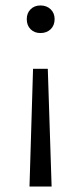

<svg xmlns="http://www.w3.org/2000/svg" viewBox="-20 -488 309 703"><path d="M128 -468Q151 -468 165.5 -454Q180 -440 180 -418Q180 -395 165.5 -381Q151 -367 128 -367Q106 -367 92 -381Q78 -395 78 -418Q78 -440 92 -454Q106 -468 128 -468ZM155 -236 169 195H88L101 -236Z"/></svg>

Font: EauTestSC
Style: Regular
Weight: 400
Designer: Christian Thalmann (Catharsis Fonts)
Version: Version 0.001;PS 000.001;hotconv 1.0.88;makeotf.lib2.5.64775